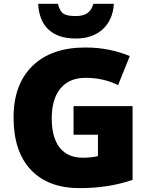

<svg xmlns="http://www.w3.org/2000/svg" viewBox="-20 -972 780 1002"><path d="M363.8 -418H671.9V-33.2Q546.4 9.8 396 9.8Q231 9.8 140.9 -85.9Q50.8 -181.6 50.8 -358.9Q50.8 -531.7 149.4 -627.9Q248 -724.1 425.8 -724.1Q493.2 -724.1 553 -711.4Q612.8 -698.7 657.2 -679.2L596.2 -527.8Q519 -565.9 426.8 -565.9Q342.3 -565.9 296.1 -511Q250 -456.1 250 -354Q250 -253.9 291.7 -201.4Q333.5 -148.9 412.1 -148.9Q455.1 -148.9 491.2 -157.2V-269H363.8ZM574.2 -952.1Q569.3 -868.7 516.6 -819.8Q463.9 -771 375 -771Q283.7 -771 233.6 -817.4Q183.6 -863.8 179.2 -952.1H282.2Q292 -914.1 310.3 -901.1Q328.6 -888.2 375 -888.2Q414.6 -888.2 436.3 -903.6Q458 -918.9 467.3 -952.1Z"/></svg>

Font: Open Sans ExtBd
Style: Bold
Weight: 800
Foundry: Ascender Corporation
Version: Version 1.10